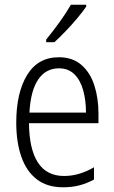

<svg xmlns="http://www.w3.org/2000/svg" viewBox="-20 -785 485 815"><path d="M230 -542Q288 -542 325.5 -509.5Q363 -477 380.5 -422.5Q398 -368 398 -303V-262H103Q104 -152 141 -95Q178 -38 252 -38Q316 -38 379 -75V-23Q350 -7 318 1.5Q286 10 248 10Q180 10 136 -24Q92 -58 70.5 -120Q49 -182 49 -264Q49 -391 95 -466.5Q141 -542 230 -542ZM230 -495Q175 -495 142.5 -448Q110 -401 105 -307H345Q345 -359 333 -402Q321 -445 295.5 -470Q270 -495 230 -495ZM346 -757Q331 -735 307.5 -707Q284 -679 258 -652Q232 -625 211 -606H176V-617Q206 -654 233.5 -692Q261 -730 281 -765H346Z"/></svg>

Font: Noto Sans Khmer UI Condensed Light
Style: Regular
Weight: 300
Width: 3
Designer: Danh Hong and the Monotype Design Team
Foundry: Monotype Imaging Inc.
Version: Version 2.002; ttfautohint (v1.8.4.7-5d5b)